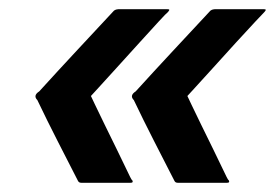

<svg xmlns="http://www.w3.org/2000/svg" viewBox="-20 -544 596 416"><path d="M365 -148Q360 -148 358 -152Q336 -195 313.5 -239Q291 -283 270 -327Q260 -337 274 -346Q314 -390 354.5 -433.5Q395 -477 436 -521Q439 -523 441.5 -523.5Q444 -524 445 -524Q471 -524 498.5 -524Q526 -524 552 -524Q557 -524 555.5 -521.5Q554 -519 552 -517Q551 -516 533.5 -497.5Q516 -479 491.5 -452Q467 -425 443 -398.5Q419 -372 402.5 -354Q386 -336 386 -336Q386 -336 394.5 -318Q403 -300 416 -273.5Q429 -247 442 -220.5Q455 -194 464 -175Q473 -156 474 -155Q476 -154 476.5 -151Q477 -148 472 -148Q446 -148 418.5 -148Q391 -148 365 -148ZM156 -148Q151 -148 149 -152Q127 -195 104.5 -239Q82 -283 61 -327Q51 -337 65 -346Q105 -390 145.5 -433.5Q186 -477 227 -521Q230 -523 232.5 -523.5Q235 -524 236 -524Q262 -524 289.5 -524Q317 -524 343 -524Q348 -524 346.5 -521.5Q345 -519 343 -517Q341 -516 324 -497.5Q307 -479 282.5 -452Q258 -425 234 -398.5Q210 -372 193.5 -354Q177 -336 177 -336Q177 -336 185.5 -318Q194 -300 207 -273.5Q220 -247 233 -220.5Q246 -194 255 -175Q264 -156 265 -155Q267 -154 267.5 -151Q268 -148 263 -148Q237 -148 209.5 -148Q182 -148 156 -148Z"/></svg>

Font: Glory Thin
Style: Bold Italic
Weight: 700
Italic angle: -12°
Version: Version 1.011